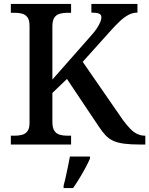

<svg xmlns="http://www.w3.org/2000/svg" viewBox="-20 -734 758 975"><path d="M35 0V-45H56Q76 -45 92.5 -49.5Q109 -54 119.5 -68Q130 -82 130 -110V-603Q130 -632 119.5 -646Q109 -660 92.5 -664.5Q76 -669 56 -669H35V-714H341V-669H320Q300 -669 283 -664Q266 -659 256 -644.5Q246 -630 246 -599V-330L439 -549Q461 -573 472.5 -591Q484 -609 489.5 -622.5Q495 -636 495 -646Q495 -660 482.5 -665Q470 -670 444 -670V-714H678V-670Q654 -670 632.5 -658.5Q611 -647 589 -626.5Q567 -606 542 -578L400 -420L604 -125Q624 -98 641.5 -80Q659 -62 677.5 -53.5Q696 -45 716 -45H718V0H695Q643 0 609.5 -4.5Q576 -9 554 -19.5Q532 -30 516 -47Q500 -64 482 -91L320 -333L246 -262V-115Q246 -85 256 -70Q266 -55 283 -50Q300 -45 320 -45H341V0ZM303 208Q309 187 314.5 161.5Q320 136 325.5 110Q331 84 335 61H437V71Q428 92 413.5 119Q399 146 382.5 173Q366 200 351 221H303Z"/></svg>

Font: Noto Serif Gujarati Medium
Style: Regular
Weight: 500
Version: Version 2.102